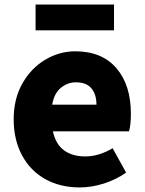

<svg xmlns="http://www.w3.org/2000/svg" viewBox="-20 -808 636 842"><path d="M40 -285Q40 -375 78.5 -442.5Q117 -510 179 -546.5Q241 -583 310 -583Q427 -583 490.5 -509Q554 -435 554 -309Q554 -262 546 -232H212Q224 -176 260.5 -149Q297 -122 354 -122Q413 -122 474 -158L533 -51Q489 -20 435 -3Q381 14 330 14Q244 14 178.5 -22.5Q113 -59 76.5 -127Q40 -195 40 -285ZM313 -447Q276 -447 246.5 -422.5Q217 -398 209 -349H403Q403 -394 381 -420.5Q359 -447 313 -447ZM136 -788H480V-675H136Z"/></svg>

Font: Merged Yaku Han JP Black
Style: Regular
Weight: 900
Designer: Ryoko NISHIZUKA 西塚涼子 (kana, bopomofo & ideographs); Paul D. Hunt (Latin, Greek & Cyrillic); Sandoll Communications 산돌커뮤니
Foundry: Adobe
Version: Version 2.004